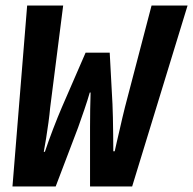

<svg xmlns="http://www.w3.org/2000/svg" viewBox="-20 -673 697 693"><path d="M25 0 78 -653H208L161 -284Q159 -261 155 -231.5Q151 -202 146.5 -174Q142 -146 138 -125H142Q148 -143 155.5 -164Q163 -185 171.5 -207Q180 -229 188 -249Q196 -269 203 -285L289 -483H376L386 -297Q387 -279 387.5 -249Q388 -219 388.5 -186.5Q389 -154 389 -127H394Q397 -142 402 -162.5Q407 -183 412 -205.5Q417 -228 422 -249Q427 -270 431 -286L527 -653H657L457 0H305V-213Q305 -244 305.5 -278Q306 -312 307 -339H304Q296 -311 284.5 -277.5Q273 -244 262 -213L181 0Z"/></svg>

Font: Source Code Pro ExtraLight
Style: Bold Italic
Weight: 700
Italic angle: -11°
Monospace: yes
Version: Version 1.016;hotconv 1.0.116;makeotfexe 2.5.65601